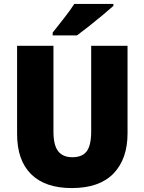

<svg xmlns="http://www.w3.org/2000/svg" viewBox="-20 -947 735 977"><path d="M629 -269Q629 -138 557.5 -64Q486 10 345 10Q210 10 138.5 -60.5Q67 -131 67 -265V-714H252V-277Q252 -208 276 -177.5Q300 -147 348 -147Q399 -147 421.5 -177.5Q444 -208 444 -278V-714H629ZM557 -917Q537 -899 503.5 -871Q470 -843 434 -814.5Q398 -786 372 -767H248V-781Q273 -813 305 -853.5Q337 -894 358 -927H557Z"/></svg>

Font: Noto Sans Lao UI SemCond Blk
Style: Regular
Weight: 900
Width: 4
Designer: Monotype Design Team
Foundry: Monotype Imaging Inc.
Version: Version 2.000; ttfautohint (v1.8.4.7-5d5b)